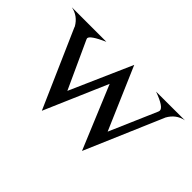

<svg xmlns="http://www.w3.org/2000/svg" viewBox="-113 -817 1109 1109"><g transform="rotate(45 442.0 -262.5)"><path d="M447.8 -367.7 280.8 19.5 73.2 -453.6 72.8 -455.1 71.3 -459.5Q40 -514.2 -19.5 -525.9H262.7Q169.4 -484.4 169.4 -461.9Q169.4 -460 170.4 -458L171.9 -453.6L303.7 -166L470.7 -545.4L634.8 -164.1L759.8 -453.1L761.2 -458Q762.2 -460.4 762.2 -463.4Q762.2 -491.7 668.9 -525.4L904.3 -525.9Q844.2 -514.2 813 -457.5L811.5 -453.6L608.9 19.5Z"/></g></svg>

Font: Modern Antiqua
Style: Regular
Weight: 500
Version: Version 1.0